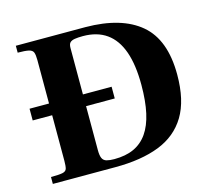

<svg xmlns="http://www.w3.org/2000/svg" viewBox="-97 -773 966 886"><g transform="rotate(-15 386.0 -330.0)"><path d="M36 -307V-363H428V-307ZM50 0V-33Q89 -33 105.5 -36.5Q122 -40 125.5 -52Q129 -64 129 -89V-570Q129 -595 124.5 -607Q120 -619 103 -623Q86 -627 50 -627V-660H382Q554 -659 644.5 -582.5Q735 -506 735 -339Q735 -216 690 -141.5Q645 -67 559 -33.5Q473 0 349 0ZM354 -37Q409 -37 448 -55Q487 -73 512.5 -109.5Q538 -146 550.5 -202.5Q563 -259 563 -336Q563 -432 540.5 -495.5Q518 -559 473 -591Q428 -623 360 -623Q337 -623 321.5 -620.5Q306 -618 298.5 -610.5Q291 -603 291 -585V-96Q291 -71 297 -58Q303 -45 317.5 -41Q332 -37 354 -37Z"/></g></svg>

Font: Frank Ruhl Libre ExtraBold
Style: Regular
Weight: 800
Designer: Yanek Iontef
Foundry: Fontef
Version: Version 6.003;gftools[0.9.30]